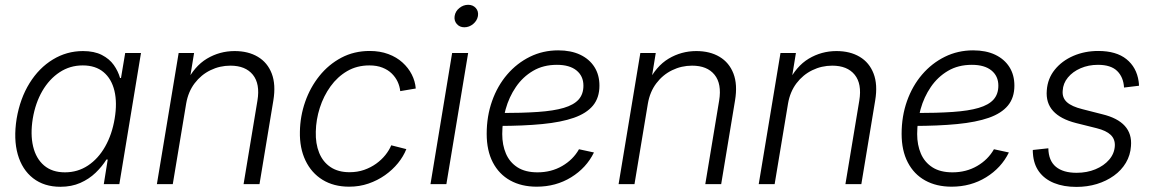

<svg xmlns="http://www.w3.org/2000/svg" viewBox="-20 -752 4707 784"><path d="M226.6 10.7Q160.2 10.7 115.2 -24.2Q70.3 -59.1 52.5 -121.6Q34.7 -184.1 47.9 -267.1Q62 -350.1 100.6 -412.4Q139.2 -474.6 195.8 -509Q252.4 -543.5 318.8 -543.5Q364.7 -543.5 395.8 -527.6Q426.8 -511.7 444.6 -486.6Q462.4 -461.4 470.2 -433.6H474.1L491.2 -535.6H555.7L467.3 0H403.8L419.9 -100.6H414.6Q397 -72.3 370.4 -46.6Q343.8 -21 307.9 -5.1Q272 10.7 226.6 10.7ZM245.1 -48.3Q297.4 -48.3 339.4 -76.2Q381.3 -104 409.4 -153.6Q437.5 -203.1 448.2 -267.6Q459 -332 447.3 -381.1Q435.5 -430.2 402.8 -457.5Q370.1 -484.9 317.9 -484.9Q265.6 -484.9 223.4 -457Q181.2 -429.2 152.8 -380.4Q124.5 -331.5 113.8 -267.6Q103.5 -203.6 115.2 -154.1Q127 -104.5 159.9 -76.4Q192.9 -48.3 245.1 -48.3Z M740.2 -329.1 685.5 0H620.6L709.5 -535.6H772.5L752 -410.2L739.3 -412.1Q772.9 -481.4 825 -512.5Q877 -543.5 938 -543.5Q993.7 -543.5 1033 -520Q1072.3 -496.6 1089.6 -451.7Q1106.9 -406.7 1096.2 -341.8L1039.6 0H974.6L1031.2 -341.3Q1042.5 -409.7 1012.5 -446.8Q982.4 -483.9 920.9 -483.9Q877.4 -483.9 839.4 -465.3Q801.3 -446.8 774.9 -412.1Q748.5 -377.4 740.2 -329.1Z M1405.8 10.3Q1342.8 10.3 1297.1 -17.8Q1251.5 -45.9 1227.3 -96.7Q1203.1 -147.5 1204.6 -214.4Q1205.6 -277.3 1226.1 -336.2Q1246.6 -395 1284.2 -441.9Q1321.8 -488.8 1373.8 -516.4Q1425.8 -543.9 1489.7 -543.9Q1531.7 -543.9 1565.7 -531.2Q1599.6 -518.6 1623.5 -496.8Q1647.5 -475.1 1661.4 -447.8Q1675.3 -420.4 1677.7 -390.6L1614.3 -379.9Q1612.3 -399.4 1603.8 -418Q1595.2 -436.5 1579.8 -451.7Q1564.5 -466.8 1541.7 -475.8Q1519 -484.9 1488.3 -484.9Q1437.5 -484.9 1397.7 -461.7Q1357.9 -438.5 1329.6 -399.2Q1301.3 -359.9 1285.9 -311.8Q1270.5 -263.7 1269.5 -214.4Q1268.1 -165.5 1283.2 -128.2Q1298.3 -90.8 1329.6 -69.8Q1360.8 -48.8 1407.2 -48.8Q1439.5 -48.8 1466.8 -58.3Q1494.1 -67.9 1516.1 -83.7Q1538.1 -99.6 1553.7 -119.1Q1569.3 -138.7 1577.6 -158.7L1639.2 -143.1Q1627.4 -113.3 1605 -85.7Q1582.5 -58.1 1552 -36.6Q1521.5 -15.1 1484.6 -2.4Q1447.8 10.3 1405.8 10.3Z M1737.8 0 1826.2 -535.6H1891.6L1802.7 0ZM1876 -640.6Q1856.9 -640.6 1845.2 -654.1Q1833.5 -667.5 1836.4 -686.5Q1839.4 -706.1 1855.7 -719.2Q1872.1 -732.4 1891.6 -732.4Q1911.1 -732.4 1922.9 -719.2Q1934.6 -706.1 1931.6 -686.5Q1928.2 -667.5 1912.1 -654.1Q1896 -640.6 1876 -640.6Z M2171.4 10.3Q2109.4 10.3 2063.5 -15.1Q2017.6 -40.5 1992.4 -88.9Q1967.3 -137.2 1967.3 -205.6Q1967.3 -277.3 1989.3 -339.4Q2011.2 -401.4 2051 -447.8Q2090.8 -494.1 2144 -520.3Q2197.3 -546.4 2259.3 -546.4Q2311.5 -546.4 2349.1 -528.6Q2386.7 -510.7 2407.2 -478.5Q2427.7 -446.3 2427.7 -402.3Q2427.7 -353 2401.4 -321Q2375 -289.1 2323.2 -271Q2271.5 -252.9 2194.1 -245.4Q2116.7 -237.8 2014.2 -237.8L2022 -290.5Q2111.8 -290.5 2176.3 -294.9Q2240.7 -299.3 2282 -311.5Q2323.2 -323.7 2342.8 -345.7Q2362.3 -367.7 2362.3 -402.3Q2362.3 -441.4 2334 -464.4Q2305.7 -487.3 2253.9 -487.3Q2198.2 -487.3 2156.5 -462.6Q2114.7 -438 2086.7 -397Q2058.6 -356 2044.7 -305.9Q2030.8 -255.9 2030.8 -204.6Q2030.8 -160.2 2045.9 -124.8Q2061 -89.4 2093 -68.8Q2125 -48.3 2174.8 -48.3Q2231 -48.3 2275.6 -74.2Q2320.3 -100.1 2344.2 -142.6L2405.3 -129.4Q2374.5 -66.4 2312.3 -28.1Q2250 10.3 2171.4 10.3Z M2625.5 -329.1 2570.8 0H2505.9L2594.7 -535.6H2657.7L2637.2 -410.2L2624.5 -412.1Q2658.2 -481.4 2710.2 -512.5Q2762.2 -543.5 2823.2 -543.5Q2878.9 -543.5 2918.2 -520Q2957.5 -496.6 2974.9 -451.7Q2992.2 -406.7 2981.4 -341.8L2924.8 0H2859.9L2916.5 -341.3Q2927.7 -409.7 2897.7 -446.8Q2867.7 -483.9 2806.2 -483.9Q2762.7 -483.9 2724.6 -465.3Q2686.5 -446.8 2660.2 -412.1Q2633.8 -377.4 2625.5 -329.1Z M3197.8 -329.1 3143.1 0H3078.1L3167 -535.6H3230L3209.5 -410.2L3196.8 -412.1Q3230.5 -481.4 3282.5 -512.5Q3334.5 -543.5 3395.5 -543.5Q3451.2 -543.5 3490.5 -520Q3529.8 -496.6 3547.1 -451.7Q3564.5 -406.7 3553.7 -341.8L3497.1 0H3432.1L3488.8 -341.3Q3500 -409.7 3470 -446.8Q3439.9 -483.9 3378.4 -483.9Q3335 -483.9 3296.9 -465.3Q3258.8 -446.8 3232.4 -412.1Q3206.1 -377.4 3197.8 -329.1Z M3865.7 10.3Q3803.7 10.3 3757.8 -15.1Q3711.9 -40.5 3686.8 -88.9Q3661.6 -137.2 3661.6 -205.6Q3661.6 -277.3 3683.6 -339.4Q3705.6 -401.4 3745.4 -447.8Q3785.2 -494.1 3838.4 -520.3Q3891.6 -546.4 3953.6 -546.4Q4005.9 -546.4 4043.5 -528.6Q4081.1 -510.7 4101.6 -478.5Q4122.1 -446.3 4122.1 -402.3Q4122.1 -353 4095.7 -321Q4069.3 -289.1 4017.6 -271Q3965.8 -252.9 3888.4 -245.4Q3811 -237.8 3708.5 -237.8L3716.3 -290.5Q3806.2 -290.5 3870.6 -294.9Q3935.1 -299.3 3976.3 -311.5Q4017.6 -323.7 4037.1 -345.7Q4056.6 -367.7 4056.6 -402.3Q4056.6 -441.4 4028.3 -464.4Q4000 -487.3 3948.2 -487.3Q3892.6 -487.3 3850.8 -462.6Q3809.1 -438 3781 -397Q3752.9 -356 3739 -305.9Q3725.1 -255.9 3725.1 -204.6Q3725.1 -160.2 3740.2 -124.8Q3755.4 -89.4 3787.4 -68.8Q3819.3 -48.3 3869.1 -48.3Q3925.3 -48.3 3970 -74.2Q4014.6 -100.1 4038.6 -142.6L4099.6 -129.4Q4068.8 -66.4 4006.6 -28.1Q3944.3 10.3 3865.7 10.3Z M4375.5 11.2Q4323.2 11.2 4284.2 -4.6Q4245.1 -20.5 4222.9 -50.8Q4200.7 -81.1 4197.8 -125Q4197.3 -128.9 4197.3 -132.1Q4197.3 -135.3 4197.3 -139.6L4260.7 -146.5Q4261.7 -95.7 4291.5 -71Q4321.3 -46.4 4376 -46.4Q4418.5 -46.4 4453.1 -60.8Q4487.8 -75.2 4509 -99.9Q4530.3 -124.5 4532.2 -155.8Q4533.7 -183.6 4515.4 -201.2Q4497.1 -218.8 4458 -228.5L4374 -249.5Q4310.5 -265.6 4280.3 -298.8Q4250 -332 4254.4 -383.3Q4257.8 -431.2 4286.9 -467.3Q4315.9 -503.4 4362.5 -523.7Q4409.2 -543.9 4464.4 -543.9Q4538.1 -543.9 4579.6 -510.5Q4621.1 -477.1 4629.4 -419.9Q4629.9 -415 4630.4 -411.1Q4630.9 -407.2 4630.9 -401.9L4569.8 -394.5Q4567.4 -437 4541.7 -462.2Q4516.1 -487.3 4463.4 -487.3Q4424.8 -487.3 4392.6 -473.4Q4360.4 -459.5 4340.6 -435.5Q4320.8 -411.6 4319.3 -381.3Q4316.9 -352.5 4336.7 -334.7Q4356.4 -316.9 4399.9 -306.2L4480.5 -285.6Q4543.5 -270.5 4573 -237.8Q4602.5 -205.1 4598.1 -155.3Q4595.7 -118.2 4577.4 -87.4Q4559.1 -56.6 4528.6 -34.7Q4498 -12.7 4459 -0.7Q4419.9 11.2 4375.5 11.2Z"/></svg>

Font: Inter 20pt Light
Style: Italic
Weight: 300
Italic angle: -9.3988°
Version: Version 4.001;git-66647c0bb